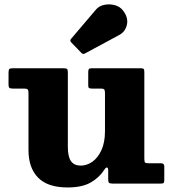

<svg xmlns="http://www.w3.org/2000/svg" viewBox="-20 -828 786 866"><path d="M108.5 -151V-409Q108.5 -420.5 104.8 -424.5Q101 -428.5 90 -428.5H38.5Q27 -428.5 22.8 -431.5Q18.5 -434.5 18.5 -446V-499.5Q18.5 -512 21.5 -516Q24.5 -520 36.5 -520H266.5Q278.5 -520 282.2 -517Q286 -514 286 -501.5V-165.5Q286 -121 300.2 -101Q314.5 -81 344.5 -81Q371.5 -81 396.5 -98.5Q421.5 -116 437.5 -150.8Q453.5 -185.5 453.5 -237V-408.5Q453.5 -420 450.2 -424.2Q447 -428.5 436 -428.5H395.5Q385.5 -428.5 381.8 -430.8Q378 -433 378 -442.5V-501.5Q378 -512.5 380.5 -516.2Q383 -520 393.5 -520H615.5Q626 -520 628.5 -516.5Q631 -513 631 -502V-111Q631 -97 635.2 -94.2Q639.5 -91.5 653.5 -91.5H707Q721 -91.5 721 -77.5V-18Q721 -7.5 718.8 -3.8Q716.5 0 706 0H487.5Q474.5 0 471.2 -4Q468 -8 468 -21.5V-61Q468 -70.5 463 -72.2Q458 -74 451 -63Q427.5 -26.5 388.5 -4.5Q349.5 17.5 285 17.5Q195 17.5 151.8 -26.8Q108.5 -71 108.5 -151ZM347 -589.5 301.5 -636.5Q293 -645.5 301.5 -654L413.5 -785.5Q426.5 -801 449.8 -806Q473 -811 496.8 -805Q520.5 -799 534.5 -781Q559.5 -749 552.5 -717Q545.5 -685 517.5 -670L363.5 -587Q354.5 -581.5 347 -589.5Z"/></svg>

Font: Besley* Heavy
Style: Regular
Weight: 800
Designer: Owen Earl
Foundry: indestructible type*
Version: Version 3.000; ttfautohint (v1.8.3)